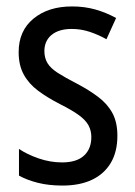

<svg xmlns="http://www.w3.org/2000/svg" viewBox="-20 -567 421 597"><path d="M345 -145Q345 -95 324.5 -60.5Q304 -26 266 -8Q228 10 174 10Q132 10 98 1.5Q64 -7 39 -21V-104Q64 -87 100 -74.5Q136 -62 173 -62Q218 -62 241 -83Q264 -104 264 -141Q264 -161 255 -177.5Q246 -194 224.5 -209.5Q203 -225 167 -243Q128 -263 99 -284.5Q70 -306 54 -335Q38 -364 38 -405Q38 -471 84 -509Q130 -547 204 -547Q243 -547 276.5 -537.5Q310 -528 341 -511L311 -445Q286 -459 259 -468Q232 -477 203 -477Q163 -477 140.5 -458.5Q118 -440 118 -408Q118 -387 127.5 -371Q137 -355 159.5 -340.5Q182 -326 219 -307Q257 -287 285.5 -265.5Q314 -244 329.5 -215.5Q345 -187 345 -145Z"/></svg>

Font: Noto Sans Condensed
Style: Regular
Weight: 400
Width: 3
Version: Version 2.013